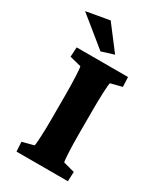

<svg xmlns="http://www.w3.org/2000/svg" viewBox="-175 -674 618 734"><g transform="rotate(30 134.0 -307.0)"><path d="M27.3 0 24.9 -42 75.2 -55.2Q77.6 -60.1 79.3 -96.2Q81.1 -132.3 81.1 -177.7V-281.7Q81.1 -328.1 79.3 -364.7Q77.6 -401.4 75.2 -404.8L24.9 -417.5L27.3 -460H253.9L255.9 -417.5L206.1 -404.8Q203.6 -399.9 201.9 -362.5Q200.2 -325.2 200.2 -281.7V-177.7Q200.2 -135.3 201.9 -98.6Q203.6 -62 206.1 -55.2L255.9 -42L253.9 0ZM113.8 -492.2 -14.2 -596.2 88.4 -614.3 168.5 -509.3Z"/></g></svg>

Font: Lateef ExtraBold
Style: Regular
Weight: 800
Designer: SIL International
Foundry: SIL International
Version: Version 4.200